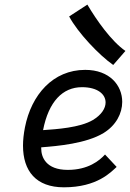

<svg xmlns="http://www.w3.org/2000/svg" viewBox="-20 -798 558 823"><path d="M517.6 -579.6C457 -621.6 393.6 -711.9 354.5 -778.3L276.4 -727.5C312.5 -659.2 404.8 -561.5 465.3 -519.5ZM164.6 -240.2C188.5 -362.8 248.5 -424.3 331.5 -424.3C397.9 -424.3 432.6 -394.5 432.6 -358.9C432.6 -333.5 415 -305.7 378.4 -283.7C322.8 -250.5 220.7 -244.1 164.6 -240.2ZM345.2 -498.5C207 -498.5 114.3 -391.6 86.9 -252C81.5 -224.1 78.6 -197.8 78.6 -173.8C78.6 -64.5 134.8 4.9 253.9 4.9C397 4.9 455.6 -60.5 480 -82.5L430.2 -135.7C406.2 -109.4 357.9 -69.8 270.5 -69.8C175.8 -69.8 156.7 -126 156.7 -161.1V-166.5C227.1 -171.9 349.6 -182.6 424.3 -228C477.5 -260.7 503.9 -312 503.9 -361.3C503.9 -432.1 450.2 -498.5 345.2 -498.5Z"/></svg>

Font: Fantasque Sans Mono
Style: RegItalic
Weight: 400
Italic angle: -11°
Monospace: yes
Designer: Jany Belluz
Version: Version 1.6.3